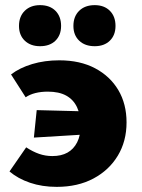

<svg xmlns="http://www.w3.org/2000/svg" viewBox="-20 -718 552 748"><path d="M123 -289 355 -283 343 -196 112 -182ZM211 -483Q292 -483 350.5 -452Q409 -421 441 -367Q473 -313 473 -241Q473 -168 439 -111.5Q405 -55 344 -22.5Q283 10 201 10Q144 10 97 -6Q50 -22 17 -50L82 -144Q108 -127 132.5 -118.5Q157 -110 184 -110Q219 -110 243 -123.5Q267 -137 280.5 -163.5Q294 -190 294 -228Q294 -271 280 -300.5Q266 -330 238 -345.5Q210 -361 166 -361Q140 -361 118 -355.5Q96 -350 80 -339L23 -428Q57 -454 105.5 -468.5Q154 -483 211 -483ZM136 -538Q99 -538 76.5 -559.5Q54 -581 54 -617Q54 -654 76.5 -676Q99 -698 136 -698Q174 -698 196 -676Q218 -654 218 -617Q218 -581 196 -559.5Q174 -538 136 -538ZM349 -538Q311 -538 288.5 -559.5Q266 -581 266 -617Q266 -654 288.5 -676Q311 -698 349 -698Q386 -698 408 -676Q430 -654 430 -617Q430 -581 408 -559.5Q386 -538 349 -538Z"/></svg>

Font: Ysabeau SC Black
Style: Regular
Weight: 900
Designer: Christian Thalmann (Catharsis Fonts)
Version: Version 2.001;gftools[0.9.30]; featfreeze: smcp